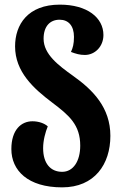

<svg xmlns="http://www.w3.org/2000/svg" viewBox="-20 -794 525 828"><path d="M248 14C388 14 456 -86 456 -208C456 -330 381 -406 295 -467C232 -512 168 -560 168 -627C168 -681 196 -709 237 -709C275 -709 299 -683 299 -635C299 -604 294 -587 286 -570C307 -562 324 -557 346 -557C389 -557 426 -593 426 -643C426 -718 356 -774 238 -774C100 -774 45 -688 45 -594C45 -484 125 -412 206 -351C279 -296 326 -255 326 -166C326 -99 296 -53 248 -53C198 -53 166 -89 166 -155C166 -189 176 -225 186 -249C172 -262 147 -271 120 -271C72 -271 29 -235 29 -151C29 -59 100 14 248 14Z"/></svg>

Font: Noto Serif Georgian ExtraCondensed Black
Style: Regular
Weight: 900
Width: 2
Designer: Monotype Design Team, Akaki Razmadze
Foundry: Google LLC
Version: Version 2.003